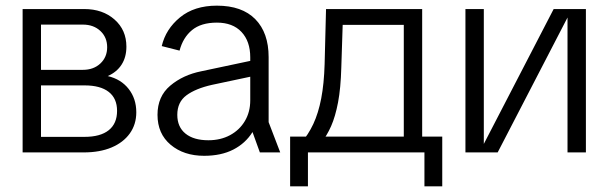

<svg xmlns="http://www.w3.org/2000/svg" viewBox="-20 -539 2152 679"><path d="M60 0V-507H278Q343 -507 385 -470Q427 -433 427 -374Q427 -337 410 -310.5Q393 -284 361 -270Q408 -259 435 -224.5Q462 -190 462 -142Q462 -99 439 -67Q416 -35 374.5 -17.5Q333 0 276 0ZM125 -55H279Q335 -55 364.5 -78.5Q394 -102 394 -147Q394 -191 364.5 -214Q335 -237 279 -237H125ZM125 -292H273Q311 -292 335 -314.5Q359 -337 359 -372Q359 -407 335 -429.5Q311 -452 273 -452H125Z M702 12Q630 12 583.5 -27Q537 -66 537 -133Q537 -198 582 -236Q627 -274 692 -287L909 -333V-277L730 -239Q672 -226 639.5 -202Q607 -178 607 -133Q607 -90 636 -66.5Q665 -43 717 -43Q760 -43 793.5 -61Q827 -79 846 -111Q865 -143 865 -184V-336Q865 -393 834 -426Q803 -459 747 -459Q691 -459 659 -432.5Q627 -406 615 -360L552 -376Q566 -436 616.5 -477.5Q667 -519 747 -519Q836 -519 883 -471Q930 -423 930 -337V-107L971 0H899L873 -72Q848 -32 805 -10Q762 12 702 12Z M1044 -33Q1070 -62 1088 -100.5Q1106 -139 1116 -191Q1126 -243 1128 -312L1133 -507H1473V-33H1408V-451H1161L1193 -486L1187 -300Q1185 -227 1175.5 -177Q1166 -127 1151 -93Q1136 -59 1115 -33ZM1069 120H1006V-56H1095V0H1069ZM1054 0V-56H1483V0ZM1481 120V0H1455V-56H1544V120Z M1626 0V-507H1691V-30L1938 -507H2052V0H1987V-477L1740 0Z"/></svg>

Font: TikTok Sans Light
Style: Regular
Weight: 300
Version: Version 4.000